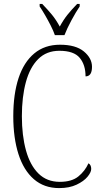

<svg xmlns="http://www.w3.org/2000/svg" viewBox="-20 -953 519 983"><path d="M283 10Q206 10 153.5 -35.5Q101 -81 74.5 -164Q48 -247 48 -358Q48 -471 75 -553Q102 -635 155.5 -679.5Q209 -724 287 -724Q368 -724 409.5 -689.5Q451 -655 451 -611Q451 -562 418 -562Q418 -621 388 -657Q358 -693 284 -693Q218 -693 175.5 -650.5Q133 -608 112.5 -532.5Q92 -457 92 -358Q92 -259 113 -183Q134 -107 177 -64.5Q220 -22 286 -22Q347 -22 381 -49.5Q415 -77 433 -117Q447 -109 447 -88Q447 -71 428 -48Q409 -25 372 -7.5Q335 10 283 10ZM261 -773Q253 -796 239.5 -822.5Q226 -849 211 -875Q196 -901 183 -920V-933H196Q225 -903 246 -877.5Q267 -852 286 -817Q305 -852 325.5 -877.5Q346 -903 375 -933H388V-920Q369 -892 346 -849.5Q323 -807 310 -773Z"/></svg>

Font: Noto Serif Myanmar Condensed ExtraLight
Style: Regular
Weight: 200
Width: 3
Designer: Ben Mitchell and the Monotype Design Team
Foundry: Monotype Imaging Inc.
Version: Version 2.106; ttfautohint (v1.8.4.7-5d5b)